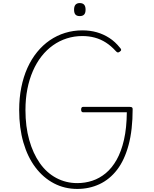

<svg xmlns="http://www.w3.org/2000/svg" viewBox="-20 -1213 1001 1252"><path d="M484 19Q401 19 331.5 -17.5Q262 -54 211 -121.5Q160 -189 132.5 -284Q105 -379 105 -495Q105 -574 119 -643.5Q133 -713 159 -770.5Q185 -828 222 -873.5Q259 -919 305 -950.5Q351 -982 404.5 -998.5Q458 -1015 517 -1015Q568 -1015 611.5 -1002.5Q655 -990 693 -965.5Q731 -941 762 -902Q770 -894 770 -888Q770 -882 761 -876Q753 -870 747.5 -871Q742 -872 734 -881Q704 -914 670.5 -935.5Q637 -957 598.5 -967.5Q560 -978 517 -978Q464 -978 415.5 -962.5Q367 -947 325.5 -917.5Q284 -888 251 -846Q218 -804 194.5 -750Q171 -696 158.5 -632.5Q146 -569 146 -495Q146 -388 170.5 -300.5Q195 -213 239.5 -149.5Q284 -86 347 -52.5Q410 -19 484 -19Q535 -19 582 -34.5Q629 -50 669.5 -83.5Q710 -117 740.5 -171Q771 -225 788.5 -301.5Q806 -378 807 -481H521Q516 -481 512.5 -485Q509 -489 509 -498Q509 -508 512.5 -512Q516 -516 521 -516H826Q837 -516 841 -512.5Q845 -509 845 -502Q845 -366 818.5 -267.5Q792 -169 743.5 -106Q695 -43 628.5 -12Q562 19 484 19ZM500 -1108Q481 -1108 472 -1118Q463 -1128 463 -1150Q463 -1172 472.5 -1182.5Q482 -1193 500 -1193Q519 -1193 528.5 -1182.5Q538 -1172 538 -1150Q538 -1128 528.5 -1118Q519 -1108 500 -1108Z"/></svg>

Font: Playwrite NG Modern Thin
Style: Regular
Weight: 250
Designer: Veronika Burian, José Scaglione
Foundry: TypeTogether
Version: Version 1.002